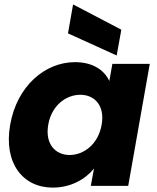

<svg xmlns="http://www.w3.org/2000/svg" viewBox="-20 -850 719 878"><path d="M26.6 -280.1C-4.5 -103.8 84.7 7.9 220.9 7.9C303.9 7.9 370.5 -30.2 409.8 -79.4L395.3 0H566.3L664.9 -557.9H493.9L479.9 -479.5C458.1 -527.6 406.4 -565.8 322.9 -565.8C185.8 -565.8 57.7 -456.5 26.6 -280.1ZM444.8 -279.2C429.1 -190.3 363.1 -141.2 298.2 -141.2C233.8 -141.2 184.9 -191.2 200.7 -280.1C216.4 -369 282.9 -416.6 347.3 -416.6C412.2 -416.6 460.6 -367.6 444.8 -279.2ZM290.9 -697.4 513.5 -596.3 534.9 -714.2 314.2 -829.8Z"/></svg>

Font: Poppins Devanagari Thin
Style: Italic
Weight: 100
Italic angle: -10°
Designer: Ninad Kale (Devanagari), Jonny Pinhorn (Latin)
Foundry: Indian Type Foundry
Version: 4.005